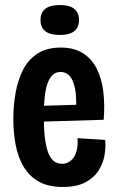

<svg xmlns="http://www.w3.org/2000/svg" viewBox="-20 -730 468 763"><path d="M230 13Q171 13 133 -9Q95 -31 73 -69Q51 -107 42 -155.5Q33 -204 33 -258Q33 -311 42 -361.5Q51 -412 71.5 -452.5Q92 -493 129 -517Q166 -541 221 -541Q274 -541 309 -519Q344 -497 364 -458Q384 -419 390.5 -366.5Q397 -314 392 -254L125 -246V-309L300 -314L282 -288Q285 -344 278 -378.5Q271 -413 256.5 -428.5Q242 -444 221 -444Q197 -444 182 -424Q167 -404 160.5 -365Q154 -326 154 -266Q154 -176 170 -127.5Q186 -79 227 -79Q241 -79 253 -86Q265 -93 273.5 -105.5Q282 -118 286 -137.5Q290 -157 288 -181L398 -174Q401 -146 395.5 -113.5Q390 -81 371.5 -52Q353 -23 318.5 -5Q284 13 230 13ZM218 -591Q179 -591 160 -606Q141 -621 141 -650Q141 -680 160 -695Q179 -710 218 -710Q257 -710 275.5 -694.5Q294 -679 294 -651Q294 -621 275 -606Q256 -591 218 -591Z"/></svg>

Font: Bricolage Grotesque Condensed SemiBold
Style: Regular
Weight: 600
Width: 3
Designer: Mathieu Triay
Foundry: Atelier Triay
Version: Version 1.000;gftools[0.9.30]